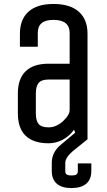

<svg xmlns="http://www.w3.org/2000/svg" viewBox="-20 -705 540 965"><path d="M330.1 -151.9V-305.2H224.1Q188.5 -305.2 174.3 -288.3Q160.2 -271.5 160.2 -234.9V-134.8Q160.2 -98.1 174.3 -81.5Q188.5 -64.9 224.1 -64.9Q261.2 -64.9 294.9 -94.2Q330.1 -126.5 330.1 -151.9ZM338.9 240.2Q291 240.2 265.6 218.5Q240.2 196.8 240.2 153.8V113.8Q240.2 60.5 285.2 22.9L357.9 -38.1L352.1 -53.2Q329.6 -21.5 295.9 -3.2Q262.2 15.1 224.1 15.1Q147.9 15.1 108.9 -22.7Q69.8 -60.5 69.8 -134.8V-234.9Q69.8 -309.1 108.9 -346.9Q147.9 -384.8 224.1 -384.8H330.1V-539.1Q330.1 -605 249 -605Q208 -605 189 -588.6Q169.9 -572.3 169.9 -539.1V-470.2H80.1V-535.2Q80.1 -607.4 123 -646.2Q166 -685.1 249 -685.1Q332 -685.1 376 -646.2Q419.9 -607.4 419.9 -535.2V-4.9L353 48.8Q308.1 85 308.1 113.8V155.8Q308.1 166.5 314.9 171.6Q321.8 176.8 338.9 176.8Q357.4 176.8 364.3 171.6Q371.1 166.5 371.1 155.8V116.2H439V153.8Q439 196.8 413.3 218.5Q387.7 240.2 338.9 240.2Z"/></svg>

Font: Unica One
Style: Bold
Weight: 400
Designer: Eduardo Rodriguez Tunni
Foundry: Eduardo Rodriguez Tunni
Version: Version 1.001